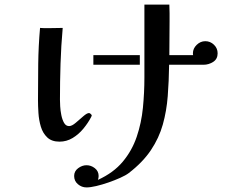

<svg xmlns="http://www.w3.org/2000/svg" viewBox="-20 -753 1040 839"><path d="M381 -250Q381 -248 380 -245.5Q379 -243 378 -241Q365 -216 344.5 -191Q324 -166 297.5 -150Q271 -134 240 -134Q206 -134 186.5 -152.5Q167 -171 158.5 -199.5Q150 -228 148 -259Q146 -290 146 -315Q146 -395 147 -473.5Q148 -552 155 -631Q165 -630 174 -630Q183 -630 192 -630Q208 -630 223.5 -630.5Q239 -631 254 -631Q247 -553 244.5 -474.5Q242 -396 242 -317Q242 -307 243 -288.5Q244 -270 248 -250Q252 -230 260 -216Q268 -202 282 -202Q294 -202 311 -216.5Q328 -231 344 -245Q360 -259 369 -259Q372 -259 376 -255.5Q380 -252 381 -250ZM931 -520Q931 -495 911.5 -482.5Q892 -470 869 -470H719Q718 -398 713 -333Q708 -268 691.5 -209Q675 -150 639.5 -97Q604 -44 543 3Q530 13 505.5 24Q481 35 453.5 44.5Q426 54 400.5 60Q375 66 358 66Q337 66 320.5 52Q304 38 304 16Q304 -5 321.5 -18Q339 -31 358 -31Q378 -31 394.5 -18Q411 -5 411 16Q411 24 408 33Q476 2 516.5 -46.5Q557 -95 577.5 -155.5Q598 -216 604.5 -282Q611 -348 611 -414V-733H720Q721 -714 721 -695.5Q721 -677 721 -658Q721 -621 720.5 -585Q720 -549 720 -512H824Q823 -514 823 -520Q823 -541 839.5 -557Q856 -573 877 -573Q899 -573 915 -557.5Q931 -542 931 -520ZM591 -470H388V-512H591Z"/></svg>

Font: Kaisei Decol Medium
Style: Regular
Weight: 500
Designer: Font-Kai, 金井和夫
Foundry: KAZUO KANAI
Version: Version 5.003